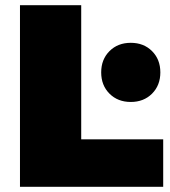

<svg xmlns="http://www.w3.org/2000/svg" viewBox="-20 -720 657 740"><path d="M57 -700H293V-183H609V0H57ZM370 -441Q370 -491 402 -523Q434 -555 484 -555Q534 -555 566 -523Q598 -491 598 -441Q598 -391 566 -359Q534 -327 484 -327Q434 -327 402 -359Q370 -391 370 -441Z"/></svg>

Font: CMG Sans Black
Style: Regular
Weight: 900
Designer: Julieta Ulanovsky
Foundry: Julieta Ulanovsky
Version: Version 7.200